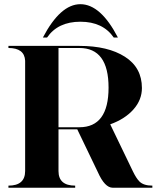

<svg xmlns="http://www.w3.org/2000/svg" viewBox="-20 -879 753 899"><path d="M180.7 -703.1Q262.7 -859.4 356.4 -859.4Q451.2 -859.4 532.2 -703.1H512.7Q461.9 -777.3 356.4 -777.3Q251 -777.3 200.2 -703.1ZM253.9 -654.3V-283.2Q253.9 -283.2 351.6 -283.2Q488.3 -283.2 488.3 -468.8Q488.3 -654.3 351.6 -654.3ZM19.5 -664.1H351.6Q485.4 -664.1 564.9 -613.3Q644.5 -562.5 644.5 -466.8Q644.5 -411.1 604.5 -366.2Q564.5 -321.3 496.1 -296.9L602.5 -76.2Q618.2 -43.9 632.8 -29.3Q652.3 -9.8 693.4 -9.8V0H507.8Q470.7 0 438.5 -72.3L341.8 -273.4H253.9V-78.1Q253.9 -9.8 332 -9.8V0H19.5V-9.8Q97.7 -9.8 97.7 -78.1V-594.7Q94.7 -654.3 19.5 -654.3Z"/></svg>

Font: spinwerad
Style: Bold
Weight: 700
Width: 7
Version: Version 0.3